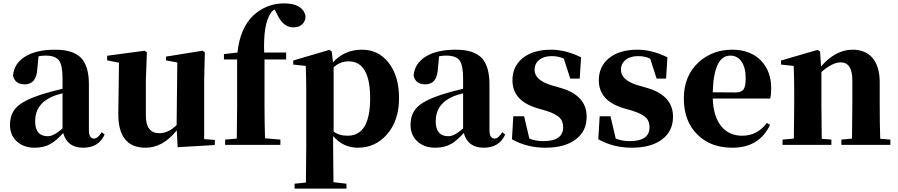

<svg xmlns="http://www.w3.org/2000/svg" viewBox="-20 -857 5314 1136"><path d="M350 -305Q312 -295 295 -288Q188 -244 188 -139Q188 -51 263 -51Q298 -51 350 -97ZM152 -510 136 -504ZM599 -61Q564 17 472 17Q378 17 354 -70Q311 -23 280 -6Q241 17 185 17Q120 17 80 -20Q39 -57 39 -119Q39 -188 85 -229Q132 -271 252 -306Q271 -311 298 -319L324 -325L350 -332V-393Q350 -471 329 -500Q307 -528 250 -528Q228 -528 208 -524L201 -453Q197 -358 126 -358Q69 -358 57 -409Q63 -481 127 -521Q193 -563 307 -563Q413 -563 460 -514Q506 -466 506 -357V-88Q506 -37 537 -37Q558 -37 582 -75Z M1251 -29V1L1031 14L1026 -86Q944 17 841 17Q677 17 680 -189L684 -486L614 -500V-527L836 -557L849 -547L843 -384V-174Q843 -69 922 -69Q977 -69 1025 -117L1029 -487L962 -500V-522L1179 -557L1192 -547L1188 -384V-34Z M1385 -546Q1400 -689 1478 -765Q1557 -837 1660 -837Q1770 -837 1788 -763Q1788 -733 1769 -714Q1750 -695 1716 -695Q1656 -695 1621 -770L1605 -801Q1589 -792 1582 -780Q1537 -714 1543 -546H1673V-505H1545V-238Q1545 -140 1548 -39L1639 -31V0H1312V-31L1381 -37Q1383 -171 1383 -238V-505H1305V-537Z M1954 -79Q1985 -54 2037 -54Q2170 -54 2170 -275Q2170 -494 2043 -494Q1993 -494 1954 -459ZM1950 -488Q2018 -563 2122 -563Q2217 -563 2277 -489Q2341 -410 2341 -276Q2341 -143 2269 -61Q2200 17 2098 17Q2010 17 1951 -52V7Q1951 65 1953 221L2030 230V259H1723V230L1790 223Q1792 65 1792 7V-320Q1792 -395 1789 -467L1715 -475V-499L1929 -562L1943 -552Z M2720 -305Q2682 -295 2665 -288Q2558 -244 2558 -139Q2558 -51 2633 -51Q2668 -51 2720 -97ZM2522 -510 2506 -504ZM2969 -61Q2934 17 2842 17Q2748 17 2724 -70Q2681 -23 2650 -6Q2611 17 2555 17Q2490 17 2450 -20Q2409 -57 2409 -119Q2409 -188 2455 -229Q2502 -271 2622 -306Q2641 -311 2668 -319L2694 -325L2720 -332V-393Q2720 -471 2699 -500Q2677 -528 2620 -528Q2598 -528 2578 -524L2571 -453Q2567 -358 2496 -358Q2439 -358 2427 -409Q2433 -481 2497 -521Q2563 -563 2677 -563Q2783 -563 2830 -514Q2876 -466 2876 -357V-88Q2876 -37 2907 -37Q2928 -37 2952 -75Z M3300 -336Q3451 -291 3451 -167Q3451 -80 3386 -32Q3321 17 3207 17Q3098 17 3009 -33L3017 -169H3081L3112 -37Q3150 -22 3194 -22Q3312 -22 3312 -104Q3312 -138 3293 -159Q3270 -183 3213 -201L3155 -218Q3012 -262 3012 -382Q3012 -463 3071 -512Q3133 -563 3241 -563Q3326 -563 3418 -518L3410 -392H3354L3316 -510Q3285 -525 3244 -525Q3198 -525 3171 -503Q3143 -481 3143 -444Q3143 -383 3241 -353Z M3811 -336Q3962 -291 3962 -167Q3962 -80 3897 -32Q3832 17 3718 17Q3609 17 3520 -33L3528 -169H3592L3623 -37Q3661 -22 3705 -22Q3823 -22 3823 -104Q3823 -138 3804 -159Q3781 -183 3724 -201L3666 -218Q3523 -262 3523 -382Q3523 -463 3582 -512Q3644 -563 3752 -563Q3837 -563 3929 -518L3921 -392H3865L3827 -510Q3796 -525 3755 -525Q3709 -525 3682 -503Q3654 -481 3654 -444Q3654 -383 3752 -353Z M4333 -310Q4367 -310 4380 -329Q4392 -347 4392 -395Q4392 -459 4366 -494Q4342 -528 4301 -528Q4203 -528 4197 -311ZM4536 -118Q4472 17 4313 17Q4186 17 4108 -59Q4026 -138 4026 -275Q4026 -409 4115 -490Q4197 -563 4312 -563Q4421 -563 4484 -497Q4543 -434 4543 -335Q4543 -297 4537 -274H4197Q4201 -163 4251 -106Q4296 -54 4371 -54Q4462 -54 4517 -130Z M5248 -31V0H4958V-31L5021 -37Q5023 -153 5023 -238V-382Q5023 -488 4954 -488Q4905 -488 4840 -431V-238Q4840 -154 4842 -36L4899 -31V0H4610V-31L4677 -37Q4679 -155 4679 -238V-321Q4679 -395 4676 -467L4601 -475V-499L4818 -562L4832 -552L4838 -464Q4924 -563 5025 -563Q5099 -563 5141 -516Q5185 -465 5185 -370V-238Q5185 -123 5188 -36Z"/></svg>

Font: Source Han Serif SC Heavy
Style: Regular
Weight: 900
Designer: Ryoko NISHIZUKA  (kana & ideographs); Frank Grießhammer (Latin, Greek & Cyrillic); Wenlong ZHANG  (bopomofo); Sandoll Co
Foundry: Adobe Systems Incorporated
Version: Version 1.001 October 20, 2017